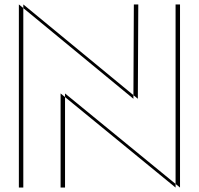

<svg xmlns="http://www.w3.org/2000/svg" viewBox="-20 -845 896 865"><path d="M65 0H253V-424L771 0V-825H583L581 -400L65 -825ZM85 0V-825L601 -400L603 -825H791V0L273 -424V0Z"/></svg>

Font: Hussar Plate
Style: Regular
Weight: 700
Foundry: Cannot Into Space Fonts
Version: Version 0.798247